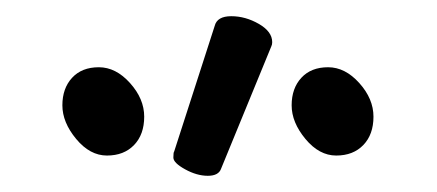

<svg xmlns="http://www.w3.org/2000/svg" viewBox="-20 -784 540 237"><path d="M245 -752Q248 -764 265.5 -764Q283 -764 299.5 -754.5Q316 -745 316 -732Q316 -729 315 -727L253 -576Q250 -567 236.5 -567Q223 -567 208.5 -575Q194 -583 194 -589.5Q194 -596 195 -597ZM441 -640Q441 -618 428.5 -605Q416 -592 395 -592Q374 -592 357 -612.5Q340 -633 340 -654Q340 -675 352 -688Q364 -701 385 -701Q406 -701 423.5 -681.5Q441 -662 441 -640ZM158 -640Q158 -618 145.5 -605Q133 -592 112 -592Q91 -592 74 -612.5Q57 -633 57 -654Q57 -675 69 -688Q81 -701 102 -701Q123 -701 140.5 -681.5Q158 -662 158 -640Z"/></svg>

Font: Moon Stars Kai HW
Style: Regular
Weight: 400
Designer: GuiWonder
Version: Version 1.101